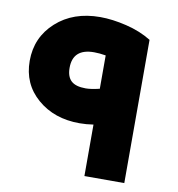

<svg xmlns="http://www.w3.org/2000/svg" viewBox="-79 -773 785 845"><g transform="rotate(10 313.0 -350.5)"><path d="M301.8 -701.2Q356 -701.2 419.7 -685.8Q483.4 -670.4 532.2 -640.1V0H354V-230Q322.3 -225.1 292 -225.1Q178.7 -225.1 103.8 -289.8Q28.8 -354.5 28.8 -458Q28.8 -563 105.2 -632.1Q181.6 -701.2 301.8 -701.2ZM292 -380.9Q315.9 -380.9 354 -390.1V-539.1Q325.7 -543.9 301.8 -543.9Q207 -543.9 207 -458Q207 -418.5 227.3 -399.7Q247.6 -380.9 292 -380.9Z"/></g></svg>

Font: Montserrat-Arabic
Style: Bold
Weight: 700
Designer: Mohamed Gaber
Foundry: Kief Type Foundry
Version: Version 5.008;PS 005.008;hotconv 1.0.88;makeotf.lib2.5.64775